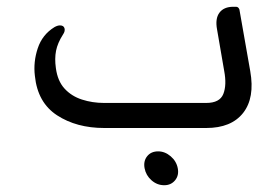

<svg xmlns="http://www.w3.org/2000/svg" viewBox="-20 -378 803 567"><path d="M687 -350 719 -168Q733 -89 698 -44.5Q663 0 589 0H288Q206 0 148.5 -37.5Q91 -75 83 -154Q78 -195 91.5 -235.5Q105 -276 141 -298Q150 -303 157 -303Q168 -303 170.5 -294.5Q173 -286 166 -276Q150 -251 145.5 -228Q141 -205 145 -177Q150 -139 170.5 -116.5Q191 -94 222 -84Q253 -74 287 -74H589Q629 -74 639.5 -100.5Q650 -127 642 -169L621 -291Q615 -323 628 -340.5Q641 -358 669 -358H677Q684 -358 687 -350ZM447 69Q467 69 484 83.5Q501 98 505 119Q509 140 497 154.5Q485 169 465 169Q444 169 427.5 154.5Q411 140 407 119Q403 98 414.5 83.5Q426 69 447 69Z"/></svg>

Font: Zain
Style: Italic
Weight: 400
Italic angle: -10°
Designer: Zain,Boutros
Foundry: Mobile Telecommunications Company (Zain), 2024
Version: Version 1.51; ttfautohint (v1.8.4)